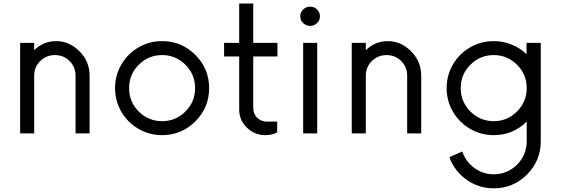

<svg xmlns="http://www.w3.org/2000/svg" viewBox="-20 -737 3100 1061"><path d="M290 -509.8Q363.3 -509.8 419.2 -453.6Q475.1 -397.5 475.1 -318.8V0H397.5V-318.8Q397.5 -366.7 364.5 -399.7Q331.5 -432.6 283.7 -432.6Q235.8 -432.6 202.4 -399.7Q168.9 -366.7 168.9 -318.8V0H91.3V-500H168.9V-460Q221.2 -509.8 290 -509.8Z M876 9.8Q805.2 9.8 745.4 -24.9Q685.5 -59.6 650.6 -119.4Q615.7 -179.2 615.7 -250Q615.7 -320.8 650.6 -380.6Q685.5 -440.4 745.4 -475.1Q805.2 -509.8 876 -509.8Q983.4 -509.8 1059.6 -433.6Q1135.7 -357.4 1135.7 -250Q1135.7 -142.6 1059.6 -66.4Q983.4 9.8 876 9.8ZM876 -67.4Q951.2 -67.4 1004.6 -120.8Q1058.1 -174.3 1058.1 -250Q1058.1 -325.7 1004.6 -379.2Q951.2 -432.6 876 -432.6Q800.3 -432.6 746.8 -379.2Q693.4 -325.7 693.4 -250Q693.4 -174.3 746.8 -120.8Q800.3 -67.4 876 -67.4Z M1513.2 -424.8H1379.4V-141.1Q1379.4 -107.4 1401.4 -86.2Q1423.3 -64.9 1454.6 -64.9H1511.7V-6.3Q1486.8 9.8 1445.8 9.8Q1387.2 9.8 1344.5 -31.5Q1301.8 -72.8 1301.8 -131.3V-424.8H1218.3V-500H1301.8V-717.3H1379.4V-500H1513.2Z M1694.3 -593.8Q1671.9 -593.8 1655.5 -609.4Q1639.2 -625 1639.2 -646.5Q1639.2 -669.4 1655.3 -684.8Q1671.4 -700.2 1694.3 -700.2Q1716.3 -700.2 1732.2 -684.8Q1748 -669.4 1748 -646.5Q1748 -625 1731.9 -609.4Q1715.8 -593.8 1694.3 -593.8ZM1655.3 0V-500H1732.9V0Z M2122.6 -509.8Q2195.8 -509.8 2251.7 -453.6Q2307.6 -397.5 2307.6 -318.8V0H2230V-318.8Q2230 -366.7 2197 -399.7Q2164.1 -432.6 2116.2 -432.6Q2068.4 -432.6 2034.9 -399.7Q2001.5 -366.7 2001.5 -318.8V0H1923.8V-500H2001.5V-460Q2053.7 -509.8 2122.6 -509.8Z M2889.6 -500H2968.3V43.9Q2968.3 151.4 2892.1 227.5Q2815.9 303.7 2708.5 303.7Q2625 303.7 2557.9 255.9Q2490.7 208 2463.4 131.3L2534.7 100.1Q2552.7 155.3 2600.6 190.7Q2648.4 226.1 2708.5 226.1Q2783.7 226.1 2837.2 172.6Q2890.6 119.1 2890.6 43.9V-64.9Q2814.5 9.8 2708.5 9.8Q2637.7 9.8 2577.9 -24.9Q2518.1 -59.6 2483.2 -119.4Q2448.2 -179.2 2448.2 -250Q2448.2 -321.3 2483.2 -381.1Q2518.1 -440.9 2577.9 -475.3Q2637.7 -509.8 2708.5 -509.8Q2760.3 -509.8 2807.4 -490.7Q2854.5 -471.7 2889.6 -437.5ZM2708.5 -67.4Q2783.7 -67.4 2837.2 -121.1Q2890.6 -174.8 2890.6 -250Q2890.6 -325.7 2837.2 -379.2Q2783.7 -432.6 2708.5 -432.6Q2632.8 -432.6 2579.3 -379.2Q2525.9 -325.7 2525.9 -250Q2525.9 -174.8 2579.3 -121.1Q2632.8 -67.4 2708.5 -67.4Z"/></svg>

Font: Now
Style: Regular
Weight: 400
Designer: Alfredo Marco Pradil
Foundry: Alfredo Marco Pradil
Version: Version 1.002;PS 001.002;hotconv 1.0.88;makeotf.lib2.5.64775